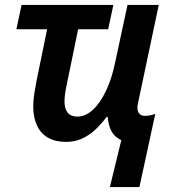

<svg xmlns="http://www.w3.org/2000/svg" viewBox="-20 -562 686 774"><path d="M469 3Q452 -5 440.5 -17.5Q429 -30 422.5 -49Q416 -68 414 -91H410Q390 -64 366 -41Q342 -18 312.5 -4Q283 10 246 10Q203 10 173.5 -7Q144 -24 129 -56.5Q114 -89 114 -133Q114 -157 118 -183Q122 -209 127 -235L170 -444H46L67 -542H437L416 -444H295L248 -216Q244 -198 242 -181Q240 -164 240 -153Q240 -123 253 -107.5Q266 -92 292 -92Q324 -92 353.5 -118.5Q383 -145 407 -195Q431 -245 445 -314L494 -542H620L539 -159Q537 -150 535.5 -142.5Q534 -135 534 -128Q534 -112 542 -103.5Q550 -95 563 -95Q575 -95 585.5 -97Q596 -99 606 -103L542 192H423Z"/></svg>

Font: Noto Sans Display SemiBold
Style: Italic
Weight: 600
Italic angle: -12°
Designer: Monotype Design Team
Foundry: Monotype Imaging Inc.
Version: Version 2.003